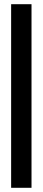

<svg xmlns="http://www.w3.org/2000/svg" viewBox="-20 -735 203 914"><path d="M130 -715V159H33V-715Z"/></svg>

Font: Non Bureau
Style: Regular
Weight: 400
Designer: Jona Saucedo
Foundry: Non Foundry
Version: Version 1.000; ttfautohint (v1.8.4)